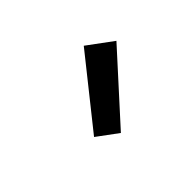

<svg xmlns="http://www.w3.org/2000/svg" viewBox="-53 -976 607 607"><g transform="rotate(-45 250.0 -673.0)"><path d="M223 -534 154 -585 335 -812 419 -750Z"/></g></svg>

Font: Iosevka Term Curly Semibold
Style: Regular
Weight: 600
Designer: Belleve Invis
Foundry: Belleve Invis
Version: Version 32.3.0